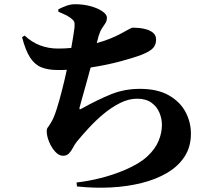

<svg xmlns="http://www.w3.org/2000/svg" viewBox="-20 -827 1040 905"><path d="M254.9 -772V-783.2Q277.3 -794.4 295.9 -800.8Q314.5 -807.1 334 -807.1Q373.5 -807.1 407.7 -797.6Q441.9 -788.1 462.9 -773.4Q483.9 -758.8 483.9 -744.1Q483.9 -728.5 477.1 -718Q470.2 -707.5 461.2 -694.3Q452.1 -681.2 444.8 -657.2Q440.4 -642.1 436 -624Q468.3 -632.8 496.1 -643.8Q523.9 -654.8 544.9 -666Q575.7 -682.6 588.6 -689.7Q601.6 -696.8 606 -696.8Q617.7 -696.8 636 -695.1Q654.3 -693.4 672.6 -687.7Q690.9 -682.1 703.4 -670.7Q715.8 -659.2 715.8 -640.1Q715.8 -616.7 701.7 -600.8Q687.5 -585 649.9 -569.8Q616.2 -556.6 551.3 -538.8Q486.3 -521 407.2 -508.8Q397 -470.7 386.2 -432.1Q375.5 -393.6 366.9 -363.5Q358.4 -333.5 355 -319.8Q352.1 -307.6 362.8 -314Q440.9 -357.4 503.9 -382.8Q566.9 -408.2 639.2 -408.2Q721.7 -408.2 774.9 -378.2Q828.1 -348.1 854 -300Q879.9 -252 879.9 -196.8Q879.9 -135.3 850.3 -89.4Q820.8 -43.5 768.3 -12.5Q715.8 18.6 647.5 35.6Q579.1 52.7 501.2 56.6Q423.3 60.5 342.8 51.8L340.8 33.2Q396.5 26.9 454.8 12.2Q513.2 -2.4 570.8 -26.9Q636.7 -55.2 674.1 -89.6Q711.4 -124 727.3 -162.4Q743.2 -200.7 743.2 -238.8Q743.2 -267.6 731.4 -295.9Q719.7 -324.2 693.8 -343Q668 -361.8 626 -361.8Q586.4 -361.8 545.7 -341.3Q504.9 -320.8 467 -289.1Q429.2 -257.3 397.5 -222.7Q365.7 -188 342.8 -160.2Q332 -146.5 324 -130.9Q315.9 -115.2 305.4 -104Q294.9 -92.8 276.9 -92.8Q257.8 -92.8 240.2 -112.1Q222.7 -131.3 211.4 -158.7Q200.2 -186 200.2 -210Q200.2 -220.7 206.1 -227.5Q211.9 -234.4 223.1 -253.9Q233.9 -271.5 247.1 -312.7Q260.3 -354 272.9 -404.1Q285.6 -454.1 294.9 -498Q283.7 -497.1 272.5 -497.1Q261.2 -497.1 250 -497.1Q206.1 -497.1 174.8 -509.8Q143.6 -522.5 121.8 -555.9Q100.1 -589.4 84 -651.9L96.2 -659.2Q161.6 -598.1 253.9 -598.1Q286.1 -598.1 315.9 -601.1Q321.3 -630.4 325 -654.8Q328.6 -679.2 331.1 -696.8Q333 -717.3 329.3 -725.1Q325.7 -732.9 313 -742.2Q301.8 -750.5 288.1 -757.1Q274.4 -763.7 254.9 -772Z"/></svg>

Font: Source Han Serif JP Heavy
Style: Regular
Weight: 900
Designer: Ryoko NISHIZUKA  (kana & ideographs); Frank Grießhammer (Latin, Greek & Cyrillic); Wenlong ZHANG  (bopomofo); Sandoll Co
Foundry: Adobe Systems Incorporated
Version: Version 1.001;PS 1.001;hotconv 16.6.54;makeotf.lib2.5.65590